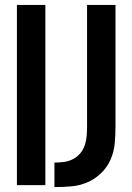

<svg xmlns="http://www.w3.org/2000/svg" viewBox="-20 -755 540 783"><path d="M202 8Q236 8 270.5 5Q305 2 336.5 -11.5Q368 -25 393 -49.5Q418 -74 431.5 -105.5Q445 -137 448 -171.5Q451 -206 451 -240V-735H335V-240Q335 -221 333.5 -201.5Q332 -182 326 -163.5Q320 -145 307.5 -130Q295 -115 277.5 -106Q260 -97 240.5 -94.5Q221 -92 202 -92ZM49 0H165V-735H49Z"/></svg>

Font: Iosevka SS09
Style: Bold
Weight: 700
Monospace: yes
Designer: Belleve Invis
Foundry: Belleve Invis
Version: Version 5.2.1; ttfautohint (v1.8.3)